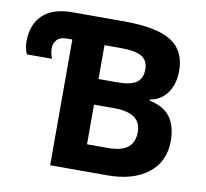

<svg xmlns="http://www.w3.org/2000/svg" viewBox="-79 -801 952 887"><g transform="rotate(10 397.0 -357.0)"><path d="M362.8 -431.2H451.2Q512.7 -431.2 540.3 -450.2Q567.9 -469.2 567.9 -511.7Q567.9 -554.2 537.6 -572Q507.3 -589.8 442.9 -589.8H362.8ZM362.8 -311V-125H461.9Q524.4 -125 554.2 -148.9Q584 -172.9 584 -222.2Q584 -311 457 -311ZM211.9 -589.8H186Q154.3 -589.8 139.6 -573.2Q125 -556.6 125 -534.2Q125 -511.7 134.8 -485.8H17.1Q4.9 -511.7 4.9 -543.9Q4.9 -625.5 52.5 -669.7Q100.1 -713.9 189.9 -713.9H434.1Q585.9 -713.9 654.5 -670.7Q723.1 -627.4 723.1 -533.2Q723.1 -469.7 693.1 -428.5Q663.1 -387.2 612.8 -378.9V-374Q681.2 -359.4 711.2 -317.6Q741.2 -275.9 741.2 -207Q741.2 -109.4 670.7 -54.7Q600.1 0 479 0H211.9Z"/></g></svg>

Font: NotoSans-Bold
Style: Bold
Weight: 700
Designer: Monotype Design team
Foundry: Monotype Imaging Inc.
Version: Version 1.04